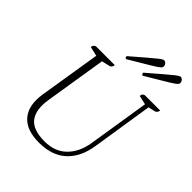

<svg xmlns="http://www.w3.org/2000/svg" viewBox="-243 -1008 1156 1156"><g transform="rotate(45 335.5 -430.0)"><path d="M290 12Q182 12 133.5 -46Q85 -104 102 -211L165 -602L104 -616Q107 -637 125 -641H284Q280 -618 265 -615L213 -603L150 -210Q135 -115 172.5 -66Q210 -17 309 -17Q397 -17 450 -70Q503 -123 517 -212L579 -603L521 -616Q522 -628 526 -633Q530 -638 540 -641H671Q666 -619 651 -615L607 -605L546 -214Q529 -106 465 -47Q401 12 290 12ZM307 -715Q296 -715 296 -730Q355 -781 389 -810Q423 -839 439.5 -852Q456 -865 462.5 -868.5Q469 -872 474 -872Q483 -872 490.5 -863.5Q498 -855 498 -844Q498 -838 494 -832.5Q490 -827 472.5 -815Q455 -803 416 -780Q377 -757 307 -715ZM448 -715Q437 -715 437 -730Q496 -781 530 -810Q564 -839 580.5 -852Q597 -865 603.5 -868.5Q610 -872 615 -872Q624 -872 631.5 -863.5Q639 -855 639 -844Q639 -838 635 -832.5Q631 -827 613.5 -815Q596 -803 557 -780Q518 -757 448 -715Z"/></g></svg>

Font: Petrona ExtraLight
Style: Italic
Weight: 200
Italic angle: -9°
Designer: Ringo R. Seeber
Foundry: Ringo R. Seeber
Version: Version 2.001; ttfautohint (v1.8.3)